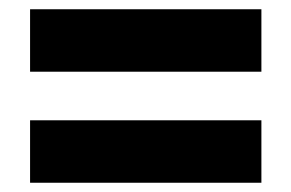

<svg xmlns="http://www.w3.org/2000/svg" viewBox="-20 -515 630 415"><path d="M45 -495H545V-360H45ZM45 -255H545V-120H45Z"/></svg>

Font: Farro
Style: Bold
Weight: 700
Designer: Aceler Chua
Foundry: Grayscale Limited
Version: Version 1.101